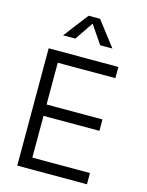

<svg xmlns="http://www.w3.org/2000/svg" viewBox="-133 -995 821 1075"><g transform="rotate(15 277.0 -457.0)"><path d="M277 -877 349 -771H420L310 -914H244L134 -771H205ZM479 0V-65H145V-307H469V-373H145V-615H479V-680H75V0Z"/></g></svg>

Font: GI
Style: Regular
Weight: 400
Designer: Alfredo Marco Pradil
Version: Version 1.01 2015